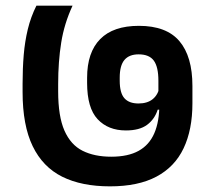

<svg xmlns="http://www.w3.org/2000/svg" viewBox="-20 -649 755 680"><path d="M109 -629Q89 -589 78.5 -545.5Q68 -502 64 -454.2Q60 -406.5 60 -353V-323Q60 -205 95.8 -131.2Q131.5 -57.5 200.2 -23.2Q269 11 369.5 11Q469.5 11 534.2 -23.5Q599 -58 630.2 -123.8Q661.5 -189.5 661.5 -283V-344.5Q661.5 -449 615.5 -503.2Q569.5 -557.5 472 -557.5Q381 -557.5 334.8 -510.5Q288.5 -463.5 288.5 -373.5V-355.5Q288.5 -266.5 325.8 -226.8Q363 -187 426 -187Q474 -187 500.8 -206.8Q527.5 -226.5 538.5 -260.5H550.5L545 -341.5Q540 -313.5 521 -298Q502 -282.5 470.5 -282.5Q437 -282.5 420.5 -301.2Q404 -320 404 -363.5V-374Q404 -417 420.8 -436.8Q437.5 -456.5 471 -456.5Q508.5 -456.5 524.8 -434.2Q541 -412 541 -363V-307.5L544.5 -293V-281Q544.5 -218.5 526.5 -177Q508.5 -135.5 471 -114.8Q433.5 -94 374 -94Q314.5 -94 272.5 -115Q230.5 -136 208.2 -186.5Q186 -237 186 -325.5V-351.5Q186 -431 196.8 -498.2Q207.5 -565.5 237 -629Z"/></svg>

Font: Anek Devanagari Medium SemiBold
Style: Regular
Weight: 600
Version: Version 1.003